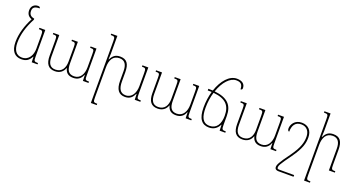

<svg xmlns="http://www.w3.org/2000/svg" viewBox="-53 -1609 5018 2697"><g transform="rotate(20 2455.5 -261.0)"><path d="M201 10C272 10 312 -15 348 -81H352L355 0H442V-20C384 -20 379 -25 379 -97V-492H291V-472C346 -472 351 -468 351 -392V-202C351 -110 307 -15 201 -15C113 -15 71 -85 71 -190C71 -314 110 -442 179 -572V-587C130 -597 99 -619 99 -675C99 -722 122 -750 203 -750C200 -767 191 -775 169 -775C113 -775 71 -737 71 -676C71 -616 101 -584 147 -567C84 -446 43 -316 43 -192C43 -54 104 10 201 10Z M1056 -492V-472C1113 -472 1116 -467 1116 -397V-201C1116 -104 1073 -18 979 -18C897 -18 866 -69 866 -170V-492H778V-472C834 -472 838 -467 838 -397V-186C838 -93 799 -17 701 -17C620 -17 588 -72 588 -170V-492H499V-472C556 -472 560 -468 560 -399V-172C560 -54 604 7 700 7C777 7 823 -33 844 -92H847C861 -34 895 7 975 7C1040 7 1089 -23 1113 -89H1117L1120 0H1204V-20C1148 -20 1144 -26 1144 -96V-492Z M1919 -97V-492H1831V-472C1885 -472 1891 -468 1891 -392V-202C1891 -104 1846 -15 1752 -15C1667 -15 1638 -80 1638 -182V-318C1638 -443 1597 -501 1498 -501C1433 -501 1392 -475 1360 -409H1355C1357 -437 1359 -465 1359 -493V-760H1267V-740C1326 -740 1331 -735 1331 -666V253H1419V233C1364 233 1359 229 1359 158V-290C1359 -396 1398 -476 1497 -476C1581 -476 1610 -414 1610 -324V-184C1610 -49 1658 10 1751 10C1826 10 1861 -30 1888 -86H1892L1895 0H1979V-20C1925 -20 1919 -25 1919 -97Z M2592 -492V-472C2649 -472 2652 -467 2652 -397V-201C2652 -104 2609 -18 2515 -18C2433 -18 2402 -69 2402 -170V-492H2314V-472C2370 -472 2374 -467 2374 -397V-186C2374 -93 2335 -17 2237 -17C2156 -17 2124 -72 2124 -170V-492H2035V-472C2092 -472 2096 -468 2096 -399V-172C2096 -54 2140 7 2236 7C2313 7 2359 -33 2380 -92H2383C2397 -34 2431 7 2511 7C2576 7 2625 -23 2649 -89H2653L2656 0H2740V-20C2684 -20 2680 -26 2680 -96V-492Z M3006 10C3081 10 3130 -30 3157 -86H3161L3164 0H3249V-20C3194 -20 3188 -25 3188 -97V-226C3188 -389 3107 -475 2910 -495C2961 -644 3051 -745 3144 -745C3211 -745 3240 -718 3241 -646C3255 -646 3268 -652 3268 -672C3268 -728 3231 -770 3144 -770C3033 -770 2934 -658 2881 -497C2860 -499 2837 -499 2814 -499V-474C2835 -474 2855 -474 2873 -473C2852 -399 2840 -317 2840 -231C2840 -61 2900 10 3006 10ZM2868 -235C2868 -319 2880 -400 2902 -471C3086 -453 3160 -376 3160 -221C3160 -95 3108 -15 3007 -15C2900 -15 2868 -103 2868 -235Z M3859 -492V-472C3916 -472 3919 -467 3919 -397V-201C3919 -104 3876 -18 3782 -18C3700 -18 3669 -69 3669 -170V-492H3581V-472C3637 -472 3641 -467 3641 -397V-186C3641 -93 3602 -17 3504 -17C3423 -17 3391 -72 3391 -170V-492H3302V-472C3359 -472 3363 -468 3363 -399V-172C3363 -54 3407 7 3503 7C3580 7 3626 -33 3647 -92H3650C3664 -34 3698 7 3778 7C3843 7 3892 -23 3916 -89H3920L3923 0H4007V-20C3951 -20 3947 -26 3947 -96V-492Z M4212 -501C4107 -501 4062 -418 4062 -362C4062 -334 4073 -321 4087 -321C4087 -410 4123 -476 4212 -476C4296 -476 4340 -417 4340 -335C4340 -255 4320 -171 4217 -27C4095 139 4080 176 4080 208C4080 240 4103 253 4134 253H4361V228H4135C4113 228 4108 219 4108 207C4108 177 4118 154 4239 -13C4348 -166 4368 -249 4368 -335C4368 -439 4310 -501 4212 -501Z M4886 -20C4831 -20 4825 -25 4825 -95V-318C4825 -443 4784 -501 4685 -501C4620 -501 4579 -475 4547 -409H4542C4544 -438 4546 -466 4546 -496V-760H4454V-740C4513 -740 4518 -735 4518 -666V253H4606V233C4551 233 4546 229 4546 158V-290C4546 -396 4585 -476 4684 -476C4768 -476 4797 -414 4797 -324V0H4886Z"/></g></svg>

Font: Noto Serif Armenian SemiCondensed Thin
Style: Regular
Weight: 100
Width: 4
Designer: Monotype Design Team
Foundry: Monotype Imaging Inc.
Version: Version 2.008